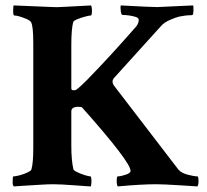

<svg xmlns="http://www.w3.org/2000/svg" viewBox="-20 -666 743 690"><path d="M29.3 3.9Q25.4 0 25.4 -11.7Q25.4 -32.2 28.3 -32.2Q36.1 -32.2 50.8 -36.1Q65.4 -40 78.1 -45.9Q90.8 -51.8 92.8 -56.6Q96.7 -70.3 98.1 -89.8Q99.6 -109.4 99.6 -134.8V-509.8Q99.6 -572.3 91.8 -585.9Q88.9 -591.8 76.7 -597.2Q64.5 -602.5 51.8 -606.4Q39.1 -610.4 31.2 -610.4Q27.3 -610.4 27.3 -627Q27.3 -644.5 29.3 -646.5L170.9 -640.6Q180.7 -639.6 214.8 -641.6Q249 -643.6 307.6 -646.5Q310.5 -637.7 310.5 -628.9Q310.5 -610.4 306.6 -610.4Q300.8 -610.4 286.1 -606.4Q271.5 -602.5 258.3 -597.2Q245.1 -591.8 243.2 -586.9Q236.3 -562.5 236.3 -503.9V-349.6Q236.3 -341.8 242.2 -341.8H250Q255.9 -341.8 293 -378.9Q335 -421.9 379.4 -470.2Q423.8 -518.6 470.7 -572.3Q478.5 -583 478.5 -594.7Q478.5 -601.6 468.3 -605Q458 -608.4 444.3 -610.4Q430.7 -612.3 419.9 -612.3Q416 -612.3 414.1 -626Q412.1 -639.6 414.1 -646.5Q522.5 -640.6 544.9 -640.6Q556.6 -640.6 673.8 -646.5Q675.8 -642.6 675.3 -627.9Q674.8 -613.3 671.9 -612.3L666 -611.3Q656.2 -611.3 645 -609.9Q633.8 -608.4 624 -606.4Q611.3 -603.5 590.3 -594.2Q569.3 -585 558.6 -572.3L390.6 -386.7Q378.9 -374 389.6 -358.4L621.1 -56.6Q631.8 -43.9 654.8 -38.1Q677.7 -32.2 689.5 -32.2Q693.4 -32.2 693.4 -13.7Q693.4 -2.9 689.5 3.9L627.9 0Q597.7 -2 576.2 -2.9Q554.7 -3.9 542 -3.9Q515.6 -3.9 481 -2Q446.3 0 403.3 3.9Q399.4 0 399.4 -16.6Q399.4 -32.2 403.3 -32.2Q414.1 -32.2 431.6 -38.1Q449.2 -43.9 449.2 -51.8Q449.2 -84 275.4 -279.3Q272.5 -282.2 261.7 -282.2Q236.3 -282.2 236.3 -265.6V-142.6Q236.3 -115.2 238.3 -93.8Q240.2 -72.3 244.1 -56.6Q246.1 -52.7 258.3 -46.9Q270.5 -41 284.7 -36.6Q298.8 -32.2 304.7 -32.2Q308.6 -32.2 308.6 -13.7Q308.6 -3.9 306.6 3.9Q302.7 3.9 288.1 2.9Q273.4 2 248 0Q222.7 -2 203.1 -2.9Q183.6 -3.9 170.9 -3.9Q153.3 -3.9 123 -2Q92.8 0 65.9 1.5Q39.1 2.9 29.3 3.9Z"/></svg>

Font: Crimson Text
Style: Bold
Weight: 700
Designer: Sebastian Kosch
Foundry: Sebastian Kosch
Version: Version 1.100